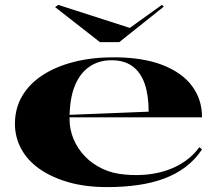

<svg xmlns="http://www.w3.org/2000/svg" viewBox="-20 -749 894 784"><path d="M444 -515Q562 -515 642.5 -484Q723 -453 764 -398Q805 -343 805 -270H262V-280L587 -293Q587 -360 571 -406.5Q555 -453 521.5 -478Q488 -503 435 -503Q384 -503 345.5 -477Q307 -451 285.5 -398.5Q264 -346 264 -264Q264 -221 280 -182Q296 -143 326 -111.5Q356 -80 398 -60Q440 -40 493 -36Q538 -32 582 -36.5Q626 -41 665.5 -55Q705 -69 738 -92.5Q771 -116 794 -148L805 -139Q777 -97 738 -67.5Q699 -38 650.5 -20Q602 -2 544 6.5Q486 15 417 15Q329 15 259.5 -5Q190 -25 141 -59.5Q92 -94 66.5 -141.5Q41 -189 41 -243Q41 -306 70 -356Q99 -406 153 -441.5Q207 -477 281 -496Q355 -515 444 -515ZM641 -729 649 -722 467 -577H388L205 -720L218 -729L510 -635Z"/></svg>

Font: Kalnia SemiExpanded Medium
Style: Regular
Weight: 500
Width: 6
Designer: Frida Medrano
Foundry: Frida Medrano
Version: Version 1.105